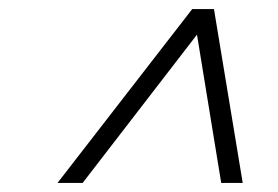

<svg xmlns="http://www.w3.org/2000/svg" viewBox="-20 -735 615 424"><path d="M468.5 -331 415 -658.5 162.5 -331H107L404.5 -715H452.5L516 -331Z"/></svg>

Font: Newsreader Display ExtraBold
Style: Italic
Weight: 800
Italic angle: -17°
Designer: Hugues Gentile
Foundry: Production Type
Version: Version 1.001